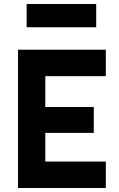

<svg xmlns="http://www.w3.org/2000/svg" viewBox="-20 -938 593 958"><path d="M70 0H508V-132H206V-275H448V-404H206V-558H508V-690H70ZM113 -802H460V-918H113Z"/></svg>

Font: TitilliumText22L
Style: 999 wt
Weight: 900
Designer: Campivisivi
Foundry: Campivisivi
Version: 1.000